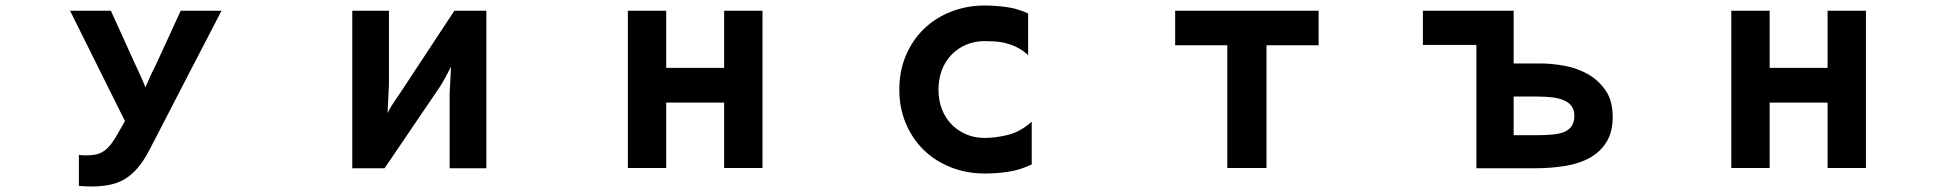

<svg xmlns="http://www.w3.org/2000/svg" viewBox="-20 -557 7040 696"><path d="M312 119Q301 119 289.5 118.5Q278 118 266 117V4Q274 6 281.5 6Q289 6 296 6Q322 6 339.5 -0.5Q357 -7 371.5 -22Q386 -37 400 -60.5Q414 -84 433 -118L234 -518H382L471 -322Q478 -307 485 -292Q491 -280 497 -265.5Q503 -251 507 -240Q512 -252 518.5 -266.5Q525 -281 531 -294Q538 -309 546 -324L635 -518H783Q715 -387 660 -281Q637 -236 614 -192Q591 -148 572.5 -111.5Q554 -75 541 -50.5Q528 -26 525 -20Q507 16 487 42Q467 68 442.5 85.5Q418 103 386 111Q354 119 312 119Z M1257 -518H1390V-253L1385 -147Q1396 -170 1409.5 -189Q1423 -208 1434 -225L1627 -518H1743V53H1610V-219L1615 -315Q1605 -295 1593 -273.5Q1581 -252 1575 -243L1374 53H1257Z M2256 -518H2395V-311H2605V-518H2744V52H2605V-185H2395V52H2256Z M3550 72Q3484 72 3427 49.5Q3370 27 3328.5 -13.5Q3287 -54 3263.5 -110Q3240 -166 3240 -232Q3240 -299 3263.5 -355Q3287 -411 3328.5 -451.5Q3370 -492 3427 -514.5Q3484 -537 3550 -537Q3587 -537 3628 -531.5Q3669 -526 3707 -508V-357Q3688 -375 3666.5 -385.5Q3645 -396 3624 -401Q3603 -406 3584 -407Q3565 -408 3550 -408Q3513 -408 3482.5 -395Q3452 -382 3429.5 -359Q3407 -336 3394.5 -303.5Q3382 -271 3382 -232Q3382 -193 3394.5 -161Q3407 -129 3429.5 -106Q3452 -83 3482.5 -70Q3513 -57 3550 -57Q3588 -57 3633.5 -68Q3679 -79 3720 -116V39Q3679 59 3636 65.5Q3593 72 3550 72Z M4429 -393H4240V-518H4760V-393H4571V52H4429Z M5332 -394H5138V-518H5467V-327H5564Q5603 -327 5649 -319Q5695 -311 5734 -289.5Q5773 -268 5799.5 -230.5Q5826 -193 5826 -133Q5826 -79 5804 -43Q5782 -7 5744 14.5Q5706 36 5654 44.5Q5602 53 5542 53H5332ZM5555 -67Q5586 -67 5610.5 -69.5Q5635 -72 5652 -79.5Q5669 -87 5678 -101Q5687 -115 5687 -138Q5687 -158 5677.5 -171.5Q5668 -185 5650 -193Q5632 -201 5607.5 -204Q5583 -207 5553 -207H5467V-67Z M6256 -518H6395V-311H6605V-518H6744V52H6605V-185H6395V52H6256Z"/></svg>

Font: LINE Seed JP_TTF Bold
Style: Regular
Weight: 700
Designer: LINE & Fontrix & Fontworks
Version: Version 1.009